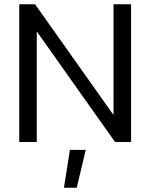

<svg xmlns="http://www.w3.org/2000/svg" viewBox="-20 -664 703 898"><path d="M152 -517 518 0H593V-644H511V-126L144 -644H70V0H152ZM279 214H339L381 37H307Z"/></svg>

Font: Kanit Light
Style: Regular
Weight: 300
Designer: Katatrad Team
Foundry: CadsonDemak
Version: Version 1.000;PS 001.000;hotconv 1.0.88;makeotf.lib2.5.64775